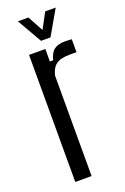

<svg xmlns="http://www.w3.org/2000/svg" viewBox="-147 -804 554 852"><g transform="rotate(-20 130.0 -378.5)"><path d="M53 0V-600H130V-541H145.5Q153.5 -575 172 -588.5Q190.5 -602 222 -602Q231 -602 240 -601.5Q249 -601 255 -600.5V-539.5H223Q179 -539.5 158.2 -523.8Q137.5 -508 130 -474V0ZM124.5 -640.5 57.5 -757H107L147 -683.5L186.5 -757H236L169 -640.5Z"/></g></svg>

Font: Big Shoulders Display Thin Medium
Style: Regular
Weight: 500
Version: Version 2.002